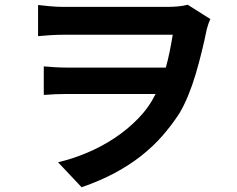

<svg xmlns="http://www.w3.org/2000/svg" viewBox="-20 -730 996 807"><path d="M864 -650Q856 -633 849 -607Q840 -562 828 -513Q816 -464 802 -417Q788 -370 770.5 -327.5Q753 -285 733 -252Q701 -203 662 -158.5Q623 -114 573.5 -75Q524 -36 462.5 -3Q401 30 323 57L224 -48Q284 -62 345 -87.5Q406 -113 460.5 -149Q515 -185 560.5 -231.5Q606 -278 634 -335H262Q236 -335 213 -334Q190 -333 164 -331V-451Q186 -449 210.5 -447.5Q235 -446 257 -446H677Q686 -478 693 -512.5Q700 -547 706 -584H250Q219 -584 189 -582Q159 -580 140 -578V-709Q159 -707 188 -704Q217 -701 249 -701H682Q705 -701 727.5 -703Q750 -705 769 -710Z"/></svg>

Font: Kinto Sans
Style: Bold
Weight: 700
Designer: Authors: Ryoko NISHIZUKA  (kana & ideographs); Paul D. Hunt (Latin, Greek & Cyrillic); Wenlong ZHANG  (bopomofo); Sandol
Foundry: Adobe Systems Incorporated, ookami Inc.
Version: Version 0.001